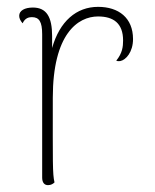

<svg xmlns="http://www.w3.org/2000/svg" viewBox="-20 -532 453 560"><path d="M266 -512C203 -512 154 -470 132 -392V-427C132 -482 116 -510 76 -510C52 -510 36 -501 36 -486C36 -479 39 -472 46 -464C53 -480 65 -482 73 -482C94 -482 103 -469 103 -432V-14C103 0 109 8 120 8C129 8 135 4 139 0C133 -24 134 -59 134 -247C134 -433 207 -484 266 -484C311 -484 339 -464 339 -414C339 -396 337 -377 319 -355C321 -354 325 -353 331 -354C347 -357 368 -380 368 -418C368 -480 326 -512 266 -512Z"/></svg>

Font: Arima Koshi Thin
Style: Regular
Weight: 250
Designer: Joana Correia and Natanael Gama
Foundry: NDISCOVER
Version: Version 1.019;PS 001.019;hotconv 1.0.88;makeotf.lib2.5.64775